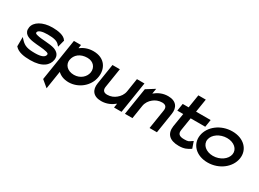

<svg xmlns="http://www.w3.org/2000/svg" viewBox="-33 -1365 3111 2303"><g transform="rotate(30 1523.0 -213.5)"><path d="M195 -198C257 -188 339 -188 388 -174C411 -168 421 -162 418 -146C412 -109 364 -90 281 -90C181 -90 134 -103 85 -156L58 -185L57 -56L60 -52C106 0 187 11 272 11C440 11 511 -57 524 -138C534 -204 495 -237 449 -255C380 -279 268 -272 201 -291C178 -297 170 -302 172 -316C177 -345 226 -361 303 -361C395 -361 438 -347 464 -317L483 -296L509 -395L505 -399C475 -448 390 -462 312 -462C174 -462 78 -401 66 -323C52 -237 120 -209 195 -198Z M613 205 652 -45C685 -13 734 11 804 11C934 11 1063 -84 1085 -225C1104 -342 1042 -462 879 -462C808 -462 751 -438 704 -403L711 -451H613L522 129ZM856 -357C940 -357 988 -296 977 -225C967 -160 904 -98 815 -98C720 -98 671 -161 681 -225C693 -303 758 -357 856 -357Z M1255 11C1330 11 1391 -19 1438 -58L1429 0H1533L1601 -432H1497L1468 -246C1460 -198 1432 -160 1399 -134C1370 -110 1330 -91 1281 -91C1229 -91 1211 -119 1218 -165L1260 -432H1158L1114 -152C1099 -58 1142 11 1255 11Z M1684 0 1713 -186C1721 -234 1748 -272 1781 -298C1810 -322 1851 -341 1900 -341C1952 -341 1970 -313 1963 -267L1921 0H2023L2067 -280C2082 -374 2038 -443 1925 -443C1850 -443 1790 -413 1743 -374L1755 -447L1639 -374L1580 0Z M2187 -347 2157 -160C2142 -52 2200 11 2330 11C2406 11 2441 -10 2478 -33L2489 -40L2458 -130L2442 -120C2409 -98 2408 -90 2346 -90C2277 -90 2253 -115 2262 -171L2290 -347H2492L2508 -449H2306L2335 -632H2232L2203 -449H2121L2105 -347Z M2729 11C2889 11 3022 -95 3043 -226C3064 -357 2964 -462 2804 -462C2644 -462 2510 -357 2489 -226C2468 -95 2569 11 2729 11ZM2788 -361C2885 -361 2953 -301 2941 -226C2929 -151 2842 -90 2745 -90C2648 -90 2579 -151 2591 -226C2603 -301 2691 -361 2788 -361Z"/></g></svg>

Font: Charger Pro
Style: BlkExtObl
Weight: 900
Designer: Jasper
Foundry: Cannot Into Space Fonts
Version: Version 1.09